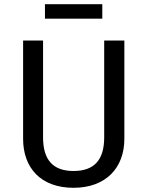

<svg xmlns="http://www.w3.org/2000/svg" viewBox="-20 -882 702 914"><path d="M90 -689V-221C90 -84 173 12 330 12C485 12 572 -84 572 -221V-689H476V-228C476 -121 429 -68 330 -68C232 -68 185 -121 185 -228V-689ZM467 -793V-862H194V-793Z"/></svg>

Font: FiraGO Unicode
Style: Regular
Weight: 400
Designer: bBox Type
Foundry: bBox Type GmbH
Version: Version 1.001;PS 001.001;hotconv 1.0.88;makeotf.lib2.5.64775